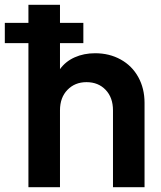

<svg xmlns="http://www.w3.org/2000/svg" viewBox="-57 -777 670 797"><path d="M61 -598H-37V-682H61V-757H192V-682H289V-598H192V-490Q215 -522 253 -539Q291 -556 338 -556Q397 -556 444 -530Q491 -504 517 -457Q543 -410 543 -350V0H412V-319Q412 -372 381.5 -404Q351 -436 302 -436Q254 -436 223 -404Q192 -372 192 -319V0H61Z"/></svg>

Font: Evergrow Sans
Style: Bold
Weight: 700
Foundry: 10Web
Version: Version 1.000